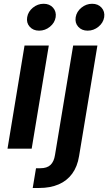

<svg xmlns="http://www.w3.org/2000/svg" viewBox="-20 -772 562 997"><path d="M19 0 107.4 -535.6H233.4L144.5 0ZM183.1 -612.8Q152.3 -612.8 134.3 -633.1Q116.2 -653.3 121.1 -682.6Q126 -711.9 150.9 -732.2Q175.8 -752.4 206.5 -752.4Q237.3 -752.4 255.4 -732.2Q273.4 -711.9 269 -682.6Q264.2 -653.3 239.3 -633.1Q214.4 -612.8 183.1 -612.8ZM359.9 -535.6H485.8L390.6 38.6Q381.8 93.3 354.7 130.1Q327.6 167 284.4 185.5Q241.2 204.1 183.6 204.1H149.9L167 101.6H189.5Q224.1 101.6 242.2 84.5Q260.3 67.4 265.6 32.7ZM435.1 -612.8Q404.3 -612.8 386.2 -633.1Q368.2 -653.3 373 -682.6Q377.9 -711.9 402.8 -732.2Q427.7 -752.4 458.5 -752.4Q489.3 -752.4 507.3 -732.2Q525.4 -711.9 521 -682.6Q516.1 -653.3 491.2 -633.1Q466.3 -612.8 435.1 -612.8Z"/></svg>

Font: Inter 20pt SemiBold
Style: Italic
Weight: 600
Italic angle: -9.3988°
Version: Version 4.001;git-66647c0bb